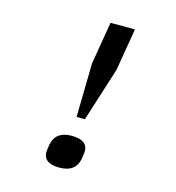

<svg xmlns="http://www.w3.org/2000/svg" viewBox="-106 -788 812 888"><g transform="rotate(15 300.0 -344.0)"><path d="M315 -237 397 -495 431 -698H314L280 -495L275 -237ZM257 10C318 10 341 -19 348 -55C352 -79 353 -88 353 -95C353 -124 333 -147 278 -147C217 -147 194 -118 187 -82C183 -58 182 -49 182 -42C182 -13 202 10 257 10Z"/></g></svg>

Font: IBM Mono Medium
Style: Italic
Weight: 500
Italic angle: -9°
Monospace: yes
Designer: Mike Abbink, Paul van der Laan, Pieter van Rosmalen
Foundry: Bold Monday
Version: Version 2.3